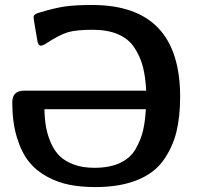

<svg xmlns="http://www.w3.org/2000/svg" viewBox="-20 -737 798 779"><path d="M29.8 -321.8Q29.8 -368.7 77.1 -369.1H573.2Q570.3 -425.3 559.6 -466.6Q548.8 -507.8 525.4 -543.5Q502 -579.1 459.5 -597.7Q417 -616.2 356 -616.2Q290 -616.2 255.6 -606.2Q221.2 -596.2 165 -559.1Q153.8 -552.2 146 -551.8Q133.8 -551.8 130.9 -576.2Q115.7 -663.1 116.2 -667Q116.2 -680.2 140.1 -686Q203.1 -705.1 244.6 -710.9Q286.1 -716.8 354 -716.8Q710.9 -716.8 710.9 -344.2Q710.9 -263.2 695.6 -201.2Q680.2 -139.2 643.1 -86.7Q606 -34.2 535.9 -6.1Q465.8 22 366.2 22Q310.1 22 262.9 12.9Q215.8 3.9 171.4 -20Q127 -43.9 96.9 -81.5Q66.9 -119.1 48.3 -180.4Q29.8 -241.7 29.8 -321.8ZM160.2 -293.9Q161.1 -252.9 167 -220.5Q172.9 -188 187 -156Q201.2 -124 223.1 -103Q245.1 -82 280.5 -69.1Q315.9 -56.2 362.8 -56.2Q425.8 -56.2 467.8 -76.2Q509.8 -96.2 530.8 -133.5Q551.8 -170.9 560.3 -207Q568.8 -243.2 571.8 -293.9Z"/></svg>

Font: CMU Sans Serif
Style: Bold
Weight: 700
Version: Version 0.7.0